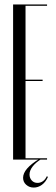

<svg xmlns="http://www.w3.org/2000/svg" viewBox="-20 -719 252 865"><path d="M192 -699V-693H95V-360H172V-354H95V-6H192V0H39V-699ZM196 78Q186 101 169 113.5Q152 126 132 126Q112 126 98 113.5Q84 101 84 82Q84 41 157 -3H167Q142 12 127.5 30.5Q113 49 113 67Q113 83 123 94Q133 105 149 105Q162 105 173 97.5Q184 90 191 75Z"/></svg>

Font: Moniqa Cond Display
Style: Regular
Weight: 400
Width: 3
Designer: Rajesh Rajput
Foundry: Rajesh Rajput
Version: Version 1.000